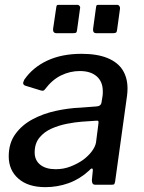

<svg xmlns="http://www.w3.org/2000/svg" viewBox="-20 -762 592 792"><path d="M347 -58Q309 -23 263 -6.5Q217 10 167 10Q96 10 56 -25Q16 -60 16 -117Q16 -171 43 -208.5Q70 -246 113.5 -269.5Q157 -293 209.5 -304.5Q262 -316 312 -318L378 -323Q397 -324 399 -341L403 -366Q404 -371 404 -376Q404 -381 404 -386Q404 -425 379 -447Q354 -469 309 -469Q269 -469 232 -451Q195 -433 165 -393Q162 -389 158.5 -388Q155 -387 148 -389L83 -409Q78 -411 76 -416Q74 -421 80 -433Q115 -484 175 -512Q235 -540 316 -540Q381 -540 423.5 -522.5Q466 -505 486 -473Q506 -441 506 -397Q506 -390 505.5 -382.5Q505 -375 504 -367L455 -14Q453 -4 451 -2Q449 0 440 0H373Q365 0 362 -5Q359 -10 359 -19L363 -60Q362 -75 347 -58ZM386 -252Q387 -260 385.5 -262.5Q384 -265 376 -264L317 -260Q290 -258 256.5 -251.5Q223 -245 192.5 -231.5Q162 -218 142.5 -194Q123 -170 123 -133Q123 -101 146 -82.5Q169 -64 210 -64Q242 -64 270.5 -75Q299 -86 322 -102Q345 -119 359 -138Q373 -157 376 -174ZM310 -726 298 -639Q297 -630 294 -627.5Q291 -625 280 -625H214Q205 -625 201.5 -630Q198 -635 199 -643L212 -731Q213 -739 215 -740.5Q217 -742 223 -742H299Q305 -742 308.5 -737Q312 -732 310 -726ZM475 -726 463 -639Q462 -630 458.5 -627.5Q455 -625 444 -625H379Q369 -625 366 -630Q363 -635 364 -643L376 -731Q377 -739 379 -740.5Q381 -742 387 -742H463Q469 -742 472.5 -737Q476 -732 475 -726Z"/></svg>

Font: Libre Franklin Medium
Style: Italic
Weight: 500
Italic angle: -8°
Designer: Pablo Impallari, Rodrigo Fuenzalida, Nhung Nguyen
Foundry: Impallari Type
Version: Version 3.000